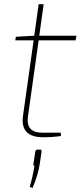

<svg xmlns="http://www.w3.org/2000/svg" viewBox="-20 -651 386 919"><path d="M165 -458 114 -95Q102 -16 182 -16H271L272 0Q231 6 187 6Q76 6 90 -96L141 -458H53L56 -475L144 -480L165 -631H189L168 -480H346L342 -458ZM161 65H172Q180 65 179 75L170 135Q162 187 136 248L122 244Q136 198 145 142Q138 142 140 133L149 75Q150 65 161 65Z"/></svg>

Font: Exo 2.0 Thin
Style: Italic
Weight: 250
Italic angle: -8°
Designer: Natanael Gama
Version: Version 1.001;PS 001.001;hotconv 1.0.70;makeotf.lib2.5.58329